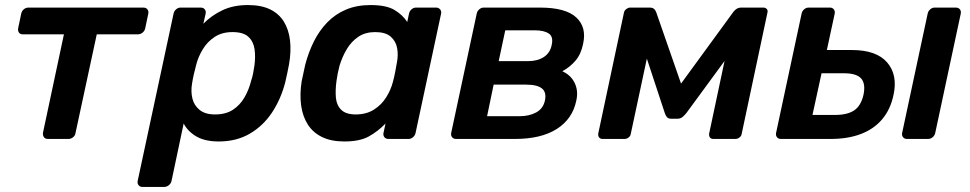

<svg xmlns="http://www.w3.org/2000/svg" viewBox="-20 -550 3841 760"><path d="M170 0Q159 0 154 -7Q149 -14 150 -24L233 -414H71Q60 -414 55 -421Q50 -428 52 -439L64 -496Q66 -506 74 -513Q82 -520 93 -520H547Q558 -520 563.5 -513Q569 -506 567 -496L555 -439Q553 -428 544.5 -421Q536 -414 525 -414H363L279 -24Q278 -14 269.5 -7Q261 0 251 0Z M544 190Q534 190 528.5 183Q523 176 525 166L667 -496Q669 -506 677 -513Q685 -520 695 -520H774Q785 -520 790.5 -513Q796 -506 794 -496L785 -456Q816 -488 859.5 -509Q903 -530 961 -530Q1014 -530 1049 -513Q1084 -496 1103.5 -464.5Q1123 -433 1128 -390Q1133 -347 1124 -295Q1121 -278 1117 -260Q1113 -242 1109 -224Q1092 -158 1057 -105Q1022 -52 969 -21Q916 10 846 10Q792 10 758 -9.5Q724 -29 707 -61L659 166Q657 176 648.5 183Q640 190 629 190ZM831 -97Q874 -97 902 -115.5Q930 -134 947.5 -164Q965 -194 974 -230Q979 -245 982 -260Q985 -275 987 -290Q992 -326 987.5 -356Q983 -386 963 -404.5Q943 -423 900 -423Q859 -423 830 -404Q801 -385 783 -355.5Q765 -326 757 -295Q752 -277 747.5 -257Q743 -237 740 -218Q735 -188 741.5 -160.5Q748 -133 770 -115Q792 -97 831 -97Z M1343 10Q1291 10 1255 -7.5Q1219 -25 1198.5 -57Q1178 -89 1172 -132.5Q1166 -176 1174 -228Q1178 -246 1181 -260.5Q1184 -275 1188 -293Q1201 -343 1222.5 -386Q1244 -429 1275.5 -461.5Q1307 -494 1349.5 -512Q1392 -530 1447 -530Q1509 -530 1541.5 -510.5Q1574 -491 1592 -463L1599 -496Q1601 -506 1609 -513Q1617 -520 1627 -520H1706Q1716 -520 1722 -513Q1728 -506 1726 -496L1625 -24Q1623 -14 1615 -7Q1607 0 1597 0H1518Q1507 0 1501.5 -7Q1496 -14 1498 -24L1506 -61Q1476 -30 1440 -10Q1404 10 1343 10ZM1388 -97Q1430 -97 1460 -116Q1490 -135 1508.5 -164.5Q1527 -194 1535 -225Q1540 -243 1544 -263.5Q1548 -284 1551 -302Q1557 -332 1552 -359.5Q1547 -387 1526.5 -405Q1506 -423 1465 -423Q1426 -423 1398.5 -404.5Q1371 -386 1353 -356Q1335 -326 1324 -290Q1320 -275 1317 -260Q1314 -245 1312 -230Q1307 -194 1309.5 -164Q1312 -134 1330.5 -115.5Q1349 -97 1388 -97Z M1785 0Q1775 0 1769.5 -7Q1764 -14 1766 -24L1867 -496Q1869 -506 1877 -513Q1885 -520 1895 -520H2117Q2219 -520 2261 -481Q2303 -442 2288 -376Q2280 -336 2258.5 -310.5Q2237 -285 2206 -268Q2230 -257 2244 -239Q2258 -221 2262.5 -198.5Q2267 -176 2261 -151Q2246 -79 2184 -39.5Q2122 0 2018 0ZM1908 -90H2036Q2075 -90 2102.5 -105Q2130 -120 2137 -152Q2144 -185 2125 -200Q2106 -215 2063 -215H1934ZM1954 -308H2070Q2108 -308 2133 -324.5Q2158 -341 2164 -373Q2171 -405 2152 -417.5Q2133 -430 2096 -430H1980Z M2366 0Q2356 0 2351.5 -6Q2347 -12 2348 -21L2450 -501Q2452 -509 2459.5 -514.5Q2467 -520 2474 -520H2553Q2570 -520 2577 -503L2696 -161L2640 -170L2883 -503Q2896 -520 2913 -520H3001Q3010 -520 3015 -514.5Q3020 -509 3018 -501L2916 -21Q2915 -12 2907.5 -6Q2900 0 2890 0H2804Q2794 0 2790 -6Q2786 -12 2787 -21L2864 -384L2904 -385L2698 -104Q2691 -95 2682.5 -87.5Q2674 -80 2661 -80H2637Q2625 -80 2619.5 -87Q2614 -94 2611 -104L2522 -374L2552 -372L2477 -21Q2476 -12 2468.5 -6Q2461 0 2452 0Z M3071 0Q3061 0 3055.5 -7Q3050 -14 3052 -24L3153 -496Q3155 -506 3163 -513Q3171 -520 3181 -520H3265Q3275 -520 3280.5 -513Q3286 -506 3284 -496L3253 -352H3352Q3449 -352 3491.5 -303Q3534 -254 3517 -175Q3505 -117 3472 -78Q3439 -39 3387.5 -19.5Q3336 0 3268 0ZM3196 -95H3285Q3334 -95 3361 -113Q3388 -131 3398 -175Q3407 -218 3389 -239Q3371 -260 3320 -260H3232ZM3570 0Q3560 0 3554.5 -7Q3549 -14 3551 -24L3652 -496Q3654 -506 3662 -513Q3670 -520 3680 -520H3763Q3774 -520 3779.5 -513Q3785 -506 3783 -496L3682 -24Q3680 -14 3672 -7Q3664 0 3653 0Z"/></svg>

Font: Rubik Medium
Style: Italic
Weight: 500
Italic angle: -12°
Designer: Hubert and Fischer
Foundry: Hubert and Fischer
Version: Version 2.300;gftools[0.9.30]